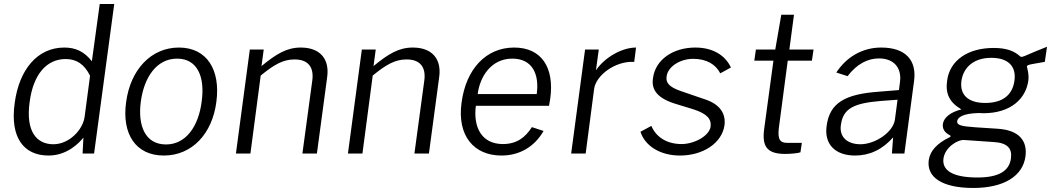

<svg xmlns="http://www.w3.org/2000/svg" viewBox="-20 -762 5217 953"><path d="M221 10C314 10 373 -53 394 -79L390 0H447L547 -742H475L436 -458C398 -506 356 -526 299 -526C165 -526 75 -416 53 -251C29 -80 97 10 221 10ZM245 -46C162 -46 107 -109 127 -255C145 -395 213 -469 306 -469C360 -469 399 -443 427 -386L400 -182C391 -117 323 -46 245 -46Z M793 10C934 10 1034 -99 1054 -257C1075 -414 1008 -526 868 -526C729 -526 627 -415 606 -255C584 -98 653 10 793 10ZM804 -45C700 -45 663 -139 679 -258C695 -378 757 -471 859 -471C961 -471 998 -379 981 -258C966 -138 905 -45 804 -45Z M1151 0H1223L1274 -387C1339 -440 1384 -467 1442 -467C1511 -467 1539 -427 1530 -362L1481 0H1553L1604 -380C1616 -467 1571 -526 1473 -526C1403 -526 1351 -494 1278 -434L1289 -516H1220Z M1707 0H1779L1830 -387C1895 -440 1940 -467 1998 -467C2067 -467 2095 -427 2086 -362L2037 0H2109L2160 -380C2172 -467 2127 -526 2029 -526C1959 -526 1907 -494 1834 -434L1845 -516H1776Z M2342 -237H2705L2711 -271C2733 -428 2667 -526 2532 -526C2392 -526 2293 -419 2271 -253C2248 -87 2333 10 2469 10C2555 10 2631 -30 2678 -112L2620 -131C2587 -79 2544 -47 2476 -47C2369 -47 2328 -133 2342 -237ZM2351 -295C2362 -382 2418 -471 2523 -471C2621 -471 2658 -396 2644 -295Z M2815 0H2887L2929 -321C2938 -387 3032 -460 3128 -455L3137 -526C3067 -526 2981 -477 2938 -413L2952 -516H2884Z M3355 10C3469 10 3563 -51 3576 -140C3583 -194 3558 -244 3476 -270L3365 -308C3295 -331 3284 -355 3289 -384C3295 -430 3354 -470 3421 -470C3487 -470 3533 -442 3555 -398L3608 -427C3580 -487 3519 -526 3431 -526C3320 -526 3232 -465 3221 -373C3212 -315 3245 -273 3335 -246L3423 -219C3490 -197 3512 -171 3507 -133C3500 -87 3426 -47 3363 -47C3288 -47 3236 -83 3213 -137L3159 -108C3181 -39 3255 10 3355 10Z M4010 -461 4018 -516H3898L3921 -689H3858L3828 -516H3732L3724 -461H3819L3773 -122C3762 -38 3784 2 3877 2C3902 2 3940 -1 3953 -6L3960 -53H3887C3855 -53 3838 -66 3846 -128L3890 -461Z M4224 10C4296 10 4359 -19 4413 -80L4407 0H4469L4517 -360C4531 -463 4475 -526 4354 -526C4255 -526 4178 -474 4131 -402L4187 -384C4232 -443 4285 -472 4343 -472C4416 -472 4457 -426 4447 -354L4442 -315L4344 -307C4173 -295 4098 -251 4083 -137C4070 -45 4127 10 4224 10ZM4251 -46C4186 -46 4144 -82 4154 -143C4165 -226 4222 -250 4353 -261L4435 -267L4422 -169C4414 -106 4324 -46 4251 -46Z M4811 171C4963 171 5057 112 5070 14C5080 -63 5039 -116 4932 -123C4886 -126 4849 -128 4824 -130C4752 -135 4729 -140 4731 -161C4734 -180 4760 -199 4838 -201C4845 -201 4855 -200 4861 -200C4999 -200 5072 -274 5084 -361C5088 -391 5081 -413 5079 -423C5075 -435 5076 -438 5098 -443C5120 -447 5134 -449 5166 -455L5177 -530C5139 -515 5095 -497 5066 -484C5058 -481 5049 -477 5044 -482C5014 -509 4976 -524 4912 -524C4786 -524 4694 -464 4681 -361C4672 -298 4692 -254 4752 -219C4696 -205 4665 -178 4660 -147C4657 -122 4669 -104 4694 -91C4701 -88 4700 -84 4692 -80C4632 -51 4597 -14 4590 32C4578 117 4655 171 4811 171ZM4870 -251C4786 -251 4743 -291 4752 -360C4762 -431 4817 -475 4900 -475C4985 -475 5026 -432 5015 -360C5005 -290 4956 -251 4870 -251ZM4831 119C4715 119 4654 87 4663 24C4671 -30 4732 -70 4767 -67L4912 -57C4982 -53 5004 -24 4998 23C4990 89 4934 119 4831 119Z"/></svg>

Font: United Sans Light
Style: Italic
Weight: 300
Italic angle: -8°
Designer: Pablo Impallari, Rodrigo Fuenzalida (Modified by Dan O. Williams)
Version: Version 1.000;PS 001.000;hotconv 1.0.88;makeotf.lib2.5.64775